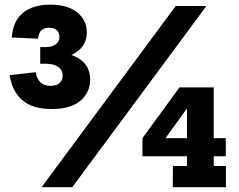

<svg xmlns="http://www.w3.org/2000/svg" viewBox="-20 -784 1000 804"><path d="M20.5 -469.5 129.5 -481.5Q134 -454.5 149.2 -439.5Q164.5 -424.5 192 -424.5Q216 -424.5 229.2 -436.2Q242.5 -448 242.5 -468Q242.5 -490 224 -503.5Q205.5 -517 173.5 -517V-569.5Q260.5 -569.5 309 -539.8Q357.5 -510 357.5 -451Q357.5 -397 316.8 -362.2Q276 -327.5 196 -327.5Q116 -327.5 73.2 -364.8Q30.5 -402 20.5 -469.5ZM29.5 -627Q34 -695.5 76 -730Q118 -764.5 189.5 -764.5Q263.5 -764.5 303.5 -732Q343.5 -699.5 343.5 -648Q343.5 -594.5 298.2 -564.5Q253 -534.5 173.5 -535V-587Q199 -587 214 -598.8Q229 -610.5 229 -629.5Q229 -647 217.5 -657.5Q206 -668 186.5 -668Q142.5 -668 139.5 -622ZM148.5 -587H173.5V-517H148.5ZM154 0 716 -759H844.5L282.5 0ZM875 -418V-89H926V0H703.5L704 -89H763V-371L731.5 -418ZM925.5 -205.5V-129.5H576.5V-205.5ZM731.5 -418 809 -393.5 649.5 -173 576.5 -205.5Z"/></svg>

Font: Hepta Slab ExtraLight
Style: Bold
Weight: 700
Version: Version 1.102